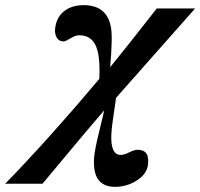

<svg xmlns="http://www.w3.org/2000/svg" viewBox="-112 -487 778 746"><path d="M646 -454 339 -107 326 -17Q306 115 357 115Q370 115 390 105Q410 95 423 95Q470 95 463 152Q459 191 415 217Q378 239 335 239Q240 239 255 112Q257 95 266.5 53Q276 11 293 -58Q251 -10 192.5 60Q134 130 53 227H-92Q-13 146 77.5 45.5Q168 -55 274 -181Q277 -254 267 -289Q252 -350 196 -350Q186 -350 177 -346Q168 -342 160.5 -337.5Q153 -333 146.5 -329.5Q140 -326 135 -326Q117 -326 108.5 -341Q100 -356 102 -375Q107 -420 137 -443.5Q167 -467 213 -467Q301 -467 318 -386Q327 -350 316 -226Q347 -264 392 -320.5Q437 -377 497 -454Z"/></svg>

Font: DG Didot
Style: Bold Italic
Weight: 700
Designer: David Gatwood, Takis Katsoulidis, and George D. Matthiopoulos
Foundry: David Gatwood
Version: Version 1.0